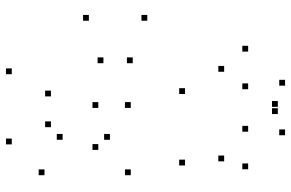

<svg xmlns="http://www.w3.org/2000/svg" viewBox="-190 -800 999 660"><g transform="rotate(90 310.0 -469.5)"><path d="M475.8 10V-10H455.8V10ZM581.8 -102.4V-122.4H561.8V-102.4ZM581.8 -399V-419H561.8V-399ZM350.5 -399V-419H330.5V-399ZM350.5 -287.4V-307.4H330.5V-287.4ZM494.8 -287.4V-307.4H474.8V-287.4ZM460 -327.4V-347.4H440V-327.4ZM460 -164.7V-184.7H440V-164.7ZM416.7 -124.6V-144.6H396.7V-124.6ZM310.9 -124.6V-144.6H290.9V-124.6ZM196.8 -305V-325H176.8V-305ZM196.8 -405.8V-425.8H176.8V-405.8ZM302.6 -585.4V-605.4H282.6V-585.4ZM548.3 -585.4V-605.4H528.3V-585.4ZM534.2 -720V-740H514.2V-720ZM226.2 -720V-740H206.2V-720ZM50.8 -455.8V-475.8H30.8V-455.8ZM50.8 -255V-275H30.8V-255ZM234.6 10V-10H214.6V10ZM286.2 -802.5V-822.5H266.2V-802.5ZM371.5 -904.5V-924.5H351.5V-904.5ZM346.8 -904.5V-924.5H326.8V-904.5ZM432.2 -802.5V-822.5H412.2V-802.5ZM561.4 -802.5V-822.5H541.4V-802.5ZM444.4 -929.4V-949.4H424.4V-929.4ZM273.9 -929.4V-949.4H253.9V-929.4ZM156.9 -802.5V-822.5H136.9V-802.5Z"/></g></svg>

Font: Monaspace Krypton Dots Var
Style: Regular
Weight: 400
Designer: Riley Cran and the Lettermatic Team
Version: Version 1.100 (Monaspace Krypton Dots)